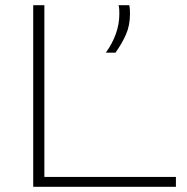

<svg xmlns="http://www.w3.org/2000/svg" viewBox="-20 -720 721 740"><path d="M108 0V-700H151V-38H658V0ZM388 -517Q440 -590 440 -667Q440 -676 439.5 -684Q439 -692 437 -700H478Q480 -692 480.5 -683.5Q481 -675 481 -667Q481 -622 465.5 -587Q450 -552 425 -517Z"/></svg>

Font: Georama Extended ExtraLight
Style: Regular
Weight: 200
Width: 7
Designer: Jean-Baptiste Levee
Foundry: Production Type
Version: Version 1.000